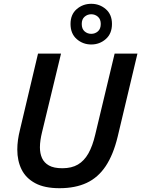

<svg xmlns="http://www.w3.org/2000/svg" viewBox="-20 -975 743 1010"><path d="M293 15Q214 15 165 -11.5Q116 -38 93.5 -83.5Q71 -129 71 -188Q71 -213 74.5 -238.5Q78 -264 85 -292L180 -693H301L201 -279Q196 -259 193 -238.5Q190 -218 190 -200Q190 -168 201 -143.5Q212 -119 237.5 -104.5Q263 -90 308 -90Q357 -90 390 -109.5Q423 -129 445 -168Q467 -207 481 -267L583 -693H703L599 -256Q576 -161 536 -101Q496 -41 436 -13Q376 15 293 15ZM460 -741Q416 -741 383.5 -769.5Q351 -798 351 -849Q351 -899 383.5 -927Q416 -955 460 -955Q504 -955 536.5 -927Q569 -899 569 -849Q569 -798 536.5 -769.5Q504 -741 460 -741ZM460 -797Q480 -797 495 -810Q510 -823 510 -849Q510 -874 495 -887Q480 -900 460 -900Q440 -900 425 -887Q410 -874 410 -849Q410 -823 425 -810Q440 -797 460 -797Z"/></svg>

Font: Ubuntu Sans SemiBold
Style: Italic
Weight: 600
Italic angle: -13.5°
Designer: Dalton Maag Ltd
Foundry: Dalton Maag Ltd
Version: Version 1.006